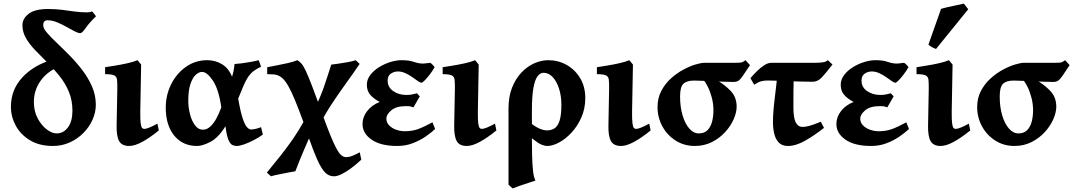

<svg xmlns="http://www.w3.org/2000/svg" viewBox="-20 -808 6048 1082"><path d="M521 -716.3Q485.4 -682.1 463.9 -651.6Q442.4 -621.1 432.6 -621.1Q420.4 -621.1 399.4 -632.1Q378.4 -643.1 353 -657.5Q327.6 -671.9 300.3 -682.9Q272.9 -693.8 247.6 -693.8Q236.8 -693.8 230.2 -687.5Q223.6 -681.2 223.6 -665Q223.6 -647.9 245.1 -623Q266.6 -598.1 300.3 -566.2Q334 -534.2 371.8 -495.8Q409.7 -457.5 443.4 -413.6Q477.1 -369.6 498.5 -320.6Q520 -271.5 520 -217.8Q520 -174.8 501.5 -133.3Q482.9 -91.8 449.7 -58.3Q416.5 -24.9 372.6 -5.1Q328.6 14.6 277.8 14.6Q202.1 14.6 149.2 -17.3Q96.2 -49.3 68.8 -99.9Q41.5 -150.4 41.5 -206.1Q41.5 -301.8 105.2 -371.1Q168.9 -440.4 274.9 -471.7Q277.8 -467.8 286.9 -461.9Q295.9 -456.1 304.2 -450.2Q312.5 -444.3 312.5 -439.5Q312.5 -435.5 311.5 -431.6Q244.6 -404.3 207.8 -351.3Q170.9 -298.3 170.9 -232.9Q170.9 -181.6 191.9 -141.8Q212.9 -102.1 242.9 -79.1Q272.9 -56.2 298.8 -56.2Q337.9 -56.2 363 -90.3Q388.2 -124.5 388.2 -184.1Q388.2 -243.2 367.9 -291.3Q347.7 -339.4 315.4 -379.6Q283.2 -419.9 247.3 -455.3Q211.4 -490.7 179.2 -524.2Q147 -557.6 126.7 -592.3Q106.4 -627 106.4 -666Q106.4 -703.6 141.8 -730.5Q177.2 -757.3 250.5 -757.3Q293 -757.3 328.9 -752.7Q364.7 -748 399.4 -743.2Q434.1 -738.3 472.2 -738.3Q487.3 -738.3 498.5 -743.7Q502 -741.7 509 -732.4Q516.1 -723.1 521 -716.3Z M875 -72.8Q823.2 -30.8 781 -8.1Q738.8 14.6 708 14.6Q667 14.6 651.6 -12.7Q636.2 -40 637.2 -99.1L641.1 -307.1Q641.6 -341.3 639.4 -359.1Q637.2 -377 622.8 -383.5Q608.4 -390.1 572.3 -390.1V-429.2Q593.3 -432.6 628.4 -438.2Q663.6 -443.8 698.7 -451.7Q733.9 -459.5 754.9 -468.8L775.4 -444.3L770.5 -179.2Q770 -134.3 772.7 -113.5Q775.4 -92.8 780.8 -87.2Q786.1 -81.5 792.5 -81.5Q813 -81.5 867.2 -111.3Z M1090.3 14.6Q1009.8 14.6 961.9 -43.7Q914.1 -102.1 914.1 -201.2Q914.1 -272 944.3 -332.8Q974.6 -393.6 1027.6 -431.2Q1080.6 -468.8 1148.4 -468.8Q1193.4 -468.8 1231.2 -446Q1269 -423.3 1287.6 -375.5Q1293 -392.6 1296.1 -407.5Q1299.3 -422.4 1301.8 -447.3Q1315.9 -447.8 1342.3 -451.2Q1368.7 -454.6 1395.5 -459.5Q1422.4 -464.4 1437.5 -468.8Q1439.9 -463.9 1444.8 -450.4Q1449.7 -437 1451.2 -432.1Q1425.3 -419.9 1408.7 -407.2Q1392.1 -394.5 1379.4 -376.2Q1366.7 -357.9 1353.8 -328.4Q1340.8 -298.8 1322.3 -252.4Q1335 -178.2 1347.7 -140.6Q1360.4 -103 1372.6 -90.6Q1384.8 -78.1 1395 -78.1Q1402.8 -78.1 1418.2 -81.3Q1433.6 -84.5 1451.2 -91.3Q1452.1 -86.9 1455.8 -72.3Q1459.5 -57.6 1461.4 -49.8Q1439 -33.2 1410.6 -18.6Q1382.3 -3.9 1356.2 5.4Q1330.1 14.6 1314 14.6Q1300.8 14.6 1288.8 8.8Q1276.9 2.9 1267.1 -20.5Q1257.3 -43.9 1250.5 -96.7Q1210 -31.2 1165.3 -8.3Q1120.6 14.6 1090.3 14.6ZM1123 -77.1Q1146 -77.1 1165.3 -95Q1184.6 -112.8 1200 -141.6Q1215.3 -170.4 1227.1 -203.1Q1212.9 -303.7 1179.9 -353.3Q1147 -402.8 1118.2 -402.8Q1101.1 -402.8 1083 -386.2Q1064.9 -369.6 1053 -334Q1041 -298.3 1041 -240.7Q1041 -202.1 1050.8 -164.3Q1060.5 -126.5 1079.1 -101.8Q1097.7 -77.1 1123 -77.1Z M1862.3 185.5Q1841.3 185.5 1823.7 173.8Q1806.2 162.1 1787.6 130.4Q1769 98.6 1746.3 39.8Q1723.6 -19 1692.4 -113.3Q1663.6 -191.9 1642.6 -242.9Q1621.6 -293.9 1604.5 -323.5Q1587.4 -353 1571.5 -367.2Q1555.7 -381.3 1537.1 -386.2Q1529.8 -388.2 1517.6 -388.9Q1505.4 -389.6 1495.6 -389.9Q1485.8 -390.1 1485.8 -390.1V-429.2Q1509.3 -434.1 1540 -439.7Q1570.8 -445.3 1601.8 -452.4Q1632.8 -459.5 1656.2 -468.8Q1668.9 -460.9 1679.4 -449Q1689.9 -437 1703.4 -408.4Q1716.8 -379.9 1738.3 -324Q1759.8 -268.1 1793.9 -172.4Q1821.8 -94.7 1841.8 -45.7Q1861.8 3.4 1876.7 30.3Q1891.6 57.1 1904.3 67.4Q1917 77.6 1930.7 77.6Q1945.8 77.6 1962.6 71.5Q1979.5 65.4 2007.3 50.3L2016.1 91.8Q1990.7 115.7 1962.4 137.2Q1934.1 158.7 1907.7 172.1Q1881.3 185.5 1862.3 185.5ZM1506.8 185.5 1483.9 164.6Q1526.9 112.3 1563 66.7Q1599.1 21 1631.6 -25.9Q1664.1 -72.8 1694.3 -127.9L1737.3 -64.5Q1717.3 -19.5 1693.4 36.1Q1669.4 91.8 1644.5 157.2Q1631.3 159.2 1603 164.6Q1574.7 169.9 1546.9 175.8Q1519 181.6 1506.8 185.5ZM1781.7 -104.5 1749.5 -188Q1784.7 -257.8 1805.7 -318.8Q1826.7 -379.9 1846.7 -443.8Q1859.4 -445.3 1885.7 -449Q1912.1 -452.6 1939.9 -457.8Q1967.8 -462.9 1984.4 -468.8L2006.8 -447.8Q1971.2 -395.5 1929.7 -338.1Q1888.2 -280.8 1849.1 -221.4Q1810.1 -162.1 1781.7 -104.5Z M2429.2 -429.2Q2417 -407.7 2401.4 -387.5Q2385.7 -367.2 2373 -354.5Q2360.4 -341.8 2355.5 -341.8Q2348.1 -341.8 2334.7 -351.3Q2321.3 -360.8 2303.2 -373.5Q2285.2 -386.2 2264.4 -395.8Q2243.7 -405.3 2222.2 -405.3Q2201.2 -405.3 2182.9 -393.3Q2164.6 -381.3 2164.6 -353.5Q2164.6 -316.4 2196 -294.7Q2227.5 -272.9 2270 -272.9Q2290.5 -272.9 2302.7 -275.9Q2314.9 -278.8 2329.6 -282.2L2345.7 -265.1L2310.1 -203.1Q2296.4 -208 2290.3 -209Q2284.2 -210 2268.6 -210Q2212.4 -210 2184.8 -186Q2157.2 -162.1 2157.2 -140.1Q2157.2 -117.7 2172.9 -101.6Q2188.5 -85.4 2212.6 -76.9Q2236.8 -68.4 2261.2 -68.4Q2302.7 -68.4 2336.2 -80.6Q2369.6 -92.8 2417 -118.7L2432.1 -81.1Q2411.6 -61.5 2379.6 -39.3Q2347.7 -17.1 2306.9 -1.2Q2266.1 14.6 2218.3 14.6Q2126 14.6 2074.5 -20.8Q2022.9 -56.2 2022.9 -109.4Q2022.9 -148.4 2049.1 -182.1Q2075.2 -215.8 2120.1 -233.4Q2087.4 -250.5 2067.4 -272.7Q2047.4 -294.9 2047.4 -330.6Q2047.4 -359.9 2066.4 -385Q2085.4 -410.2 2115.5 -429Q2145.5 -447.8 2179.4 -458.3Q2213.4 -468.8 2242.7 -468.8Q2286.1 -468.8 2312.5 -459.2Q2338.9 -449.7 2365.7 -449.7Q2369.6 -449.7 2384.8 -451.7Q2399.9 -453.6 2403.8 -454.1Q2409.2 -452.1 2417.7 -443.4Q2426.3 -434.6 2429.2 -429.2Z M2777.3 -72.8Q2725.6 -30.8 2683.3 -8.1Q2641.1 14.6 2610.4 14.6Q2569.3 14.6 2554 -12.7Q2538.6 -40 2539.6 -99.1L2543.5 -307.1Q2543.9 -341.3 2541.7 -359.1Q2539.6 -377 2525.1 -383.5Q2510.7 -390.1 2474.6 -390.1V-429.2Q2495.6 -432.6 2530.8 -438.2Q2565.9 -443.8 2601.1 -451.7Q2636.2 -459.5 2657.2 -468.8L2677.7 -444.3L2672.9 -179.2Q2672.4 -134.3 2675 -113.5Q2677.7 -92.8 2683.1 -87.2Q2688.5 -81.5 2694.8 -81.5Q2715.3 -81.5 2769.5 -111.3Z M3278.3 -255.4Q3278.3 -195.8 3256.3 -146.2Q3234.4 -96.7 3200.7 -60.5Q3167 -24.4 3130.4 -4.9Q3093.8 14.6 3064.5 14.6Q3050.3 14.6 3032.2 7.3Q3014.2 0 2986.6 -21.7Q2959 -43.5 2917 -86.9Q2921.4 -90.3 2919.9 -99.1Q2918.5 -107.9 2916.5 -118.2Q2914.6 -128.4 2917 -136.2Q2919.4 -144 2931.6 -145.5Q2981.9 -102.5 3010.5 -87.9Q3039.1 -73.2 3063.5 -73.2Q3085 -73.2 3103.3 -83.7Q3121.6 -94.2 3132.6 -125.2Q3143.6 -156.2 3143.6 -217.3Q3143.6 -267.6 3130.4 -308.6Q3117.2 -349.6 3094.5 -373.8Q3071.8 -397.9 3043 -397.9Q3023.9 -397.9 3009 -377.9Q2994.1 -357.9 2985.8 -311Q2977.5 -264.2 2977.5 -183.6Q2977.5 -157.2 2977.5 -124.5Q2977.5 -91.8 2977.5 -66.2Q2977.5 -40.5 2977.5 -34.7Q2977.5 14.6 2978.5 64.2Q2979.5 113.8 2983.6 152.8Q2987.8 191.9 2997.6 209.5Q2982.9 214.4 2957.5 222.7Q2932.1 231 2907.5 239.5Q2882.8 248 2869.1 253.9Q2864.3 250 2856.9 243.4Q2849.6 236.8 2845.7 232.4Q2845.7 212.9 2845.7 172.1Q2845.7 131.3 2845.7 79.8Q2845.7 28.3 2845.7 -24.9Q2845.7 -78.1 2845.7 -124Q2845.7 -169.9 2845.7 -197.8Q2845.7 -263.7 2865.7 -314.2Q2885.7 -364.7 2918.5 -399.2Q2951.2 -433.6 2990.7 -451.2Q3030.3 -468.8 3069.8 -468.8Q3126 -468.8 3173.3 -442.1Q3220.7 -415.5 3249.5 -367.4Q3278.3 -319.3 3278.3 -255.4Z M3646.5 -72.8Q3594.7 -30.8 3552.5 -8.1Q3510.3 14.6 3479.5 14.6Q3438.5 14.6 3423.1 -12.7Q3407.7 -40 3408.7 -99.1L3412.6 -307.1Q3413.1 -341.3 3410.9 -359.1Q3408.7 -377 3394.3 -383.5Q3379.9 -390.1 3343.8 -390.1V-429.2Q3364.7 -432.6 3399.9 -438.2Q3435.1 -443.8 3470.2 -451.7Q3505.4 -459.5 3526.4 -468.8L3546.9 -444.3L3542 -179.2Q3541.5 -134.3 3544.2 -113.5Q3546.9 -92.8 3552.2 -87.2Q3557.6 -81.5 3564 -81.5Q3584.5 -81.5 3638.7 -111.3Z M4113.3 -346.2Q4095.7 -346.2 4063.2 -347.4Q4030.8 -348.6 3995.1 -350.1Q3959.5 -351.6 3930.9 -352.8Q3902.3 -354 3891.6 -354Q3850.6 -354 3831.5 -336.2Q3812.5 -318.4 3812.5 -264.6Q3812.5 -204.6 3826.7 -157.5Q3840.8 -110.4 3864.7 -83.3Q3888.7 -56.2 3917.5 -56.2Q3949.2 -56.2 3967.3 -74.7Q3985.4 -93.3 3992.9 -122.8Q4000.5 -152.3 4000.5 -185.5Q4000.5 -222.7 3991.5 -257.3Q3982.4 -292 3969 -318.8Q3955.6 -345.7 3942.9 -359.4H3942.4Q3943.4 -359.4 3959.7 -360.1Q3976.1 -360.8 3994.6 -360.4Q4013.2 -359.9 4019.5 -356Q4063 -331.5 4097.2 -296.1Q4131.3 -260.7 4131.3 -207Q4131.3 -174.3 4114.5 -136Q4097.7 -97.7 4066.4 -63.5Q4035.2 -29.3 3991.7 -7.3Q3948.2 14.6 3895.5 14.6Q3835.4 14.6 3787.8 -15.6Q3740.2 -45.9 3712.9 -95.7Q3685.5 -145.5 3685.5 -204.6Q3685.5 -254.9 3706.3 -294.9Q3727.1 -335 3760 -365Q3793 -395 3829.6 -414.8Q3866.2 -434.6 3898.4 -444.3Q3930.7 -454.1 3950.2 -454.1Q3991.7 -454.1 4035.2 -454.1Q4078.6 -454.1 4119.1 -454.1Q4138.7 -454.1 4148.4 -454.8Q4158.2 -455.6 4164.8 -458.5Q4171.4 -461.4 4181.2 -468.8L4206.5 -440.9Q4179.7 -399.9 4165.5 -379.6Q4151.4 -359.4 4140.9 -352.8Q4130.4 -346.2 4113.3 -346.2Z M4671.4 -444.3Q4634.3 -396.5 4611.3 -371.8Q4588.4 -347.2 4559.1 -347.2Q4516.1 -347.2 4471.4 -348.9Q4426.8 -350.6 4387.9 -352.3Q4349.1 -354 4323.2 -354H4298.3Q4285.6 -354 4270 -350.1Q4254.4 -346.2 4230 -330.6L4209 -367.2Q4224.6 -386.2 4244.9 -406.2Q4265.1 -426.3 4286.6 -440.2Q4308.1 -454.1 4326.2 -454.1Q4367.2 -454.1 4414.6 -454.1Q4461.9 -454.1 4504.6 -454.1Q4547.4 -454.1 4574.2 -454.1Q4598.6 -454.1 4616.7 -456.8Q4634.8 -459.5 4645.5 -468.8ZM4623.5 -87.4Q4571.8 -46.4 4518.8 -15.9Q4465.8 14.6 4419.9 14.6Q4388.2 14.6 4369.6 -3.9Q4351.1 -22.5 4343.5 -53.5Q4335.9 -84.5 4335.9 -121.1Q4335.9 -173.8 4346.2 -256.1Q4356.4 -338.4 4365.2 -429.2L4456.1 -426.3Q4451.7 -348.1 4451.4 -295.2Q4451.2 -242.2 4451.2 -201.7Q4451.2 -144.5 4464.1 -118.7Q4477.1 -92.8 4503.4 -92.8Q4518.1 -92.8 4540.3 -98.4Q4562.5 -104 4605.5 -122.1Z M5099.6 -429.2Q5087.4 -407.7 5071.8 -387.5Q5056.2 -367.2 5043.5 -354.5Q5030.8 -341.8 5025.9 -341.8Q5018.6 -341.8 5005.1 -351.3Q4991.7 -360.8 4973.6 -373.5Q4955.6 -386.2 4934.8 -395.8Q4914.1 -405.3 4892.6 -405.3Q4871.6 -405.3 4853.3 -393.3Q4835 -381.3 4835 -353.5Q4835 -316.4 4866.5 -294.7Q4897.9 -272.9 4940.4 -272.9Q4960.9 -272.9 4973.1 -275.9Q4985.4 -278.8 5000 -282.2L5016.1 -265.1L4980.5 -203.1Q4966.8 -208 4960.7 -209Q4954.6 -210 4939 -210Q4882.8 -210 4855.2 -186Q4827.6 -162.1 4827.6 -140.1Q4827.6 -117.7 4843.3 -101.6Q4858.9 -85.4 4883.1 -76.9Q4907.2 -68.4 4931.6 -68.4Q4973.1 -68.4 5006.6 -80.6Q5040 -92.8 5087.4 -118.7L5102.5 -81.1Q5082 -61.5 5050 -39.3Q5018.1 -17.1 4977.3 -1.2Q4936.5 14.6 4888.7 14.6Q4796.4 14.6 4744.9 -20.8Q4693.4 -56.2 4693.4 -109.4Q4693.4 -148.4 4719.5 -182.1Q4745.6 -215.8 4790.5 -233.4Q4757.8 -250.5 4737.8 -272.7Q4717.8 -294.9 4717.8 -330.6Q4717.8 -359.9 4736.8 -385Q4755.9 -410.2 4785.9 -429Q4815.9 -447.8 4849.9 -458.3Q4883.8 -468.8 4913.1 -468.8Q4956.5 -468.8 4982.9 -459.2Q5009.3 -449.7 5036.1 -449.7Q5040 -449.7 5055.2 -451.7Q5070.3 -453.6 5074.2 -454.1Q5079.6 -452.1 5088.1 -443.4Q5096.7 -434.6 5099.6 -429.2Z M5447.8 -72.8Q5396 -30.8 5353.8 -8.1Q5311.5 14.6 5280.8 14.6Q5239.7 14.6 5224.4 -12.7Q5209 -40 5210 -99.1L5213.9 -307.1Q5214.4 -341.3 5212.2 -359.1Q5210 -377 5195.6 -383.5Q5181.2 -390.1 5145 -390.1V-429.2Q5166 -432.6 5201.2 -438.2Q5236.3 -443.8 5271.5 -451.7Q5306.6 -459.5 5327.6 -468.8L5348.1 -444.3L5343.3 -179.2Q5342.8 -134.3 5345.5 -113.5Q5348.1 -92.8 5353.5 -87.2Q5358.9 -81.5 5365.2 -81.5Q5385.7 -81.5 5439.9 -111.3ZM5254.9 -532.2Q5247.1 -534.2 5233.6 -541.5Q5220.2 -548.8 5211.9 -556.2L5283.2 -757.8Q5293.9 -761.7 5319.8 -767.6Q5345.7 -773.4 5372.6 -779.1Q5399.4 -784.7 5411.6 -787.6L5436.5 -755.9Z M5914.6 -346.2Q5897 -346.2 5864.5 -347.4Q5832 -348.6 5796.4 -350.1Q5760.7 -351.6 5732.2 -352.8Q5703.6 -354 5692.9 -354Q5651.9 -354 5632.8 -336.2Q5613.8 -318.4 5613.8 -264.6Q5613.8 -204.6 5627.9 -157.5Q5642.1 -110.4 5666 -83.3Q5689.9 -56.2 5718.8 -56.2Q5750.5 -56.2 5768.6 -74.7Q5786.6 -93.3 5794.2 -122.8Q5801.8 -152.3 5801.8 -185.5Q5801.8 -222.7 5792.7 -257.3Q5783.7 -292 5770.3 -318.8Q5756.8 -345.7 5744.1 -359.4H5743.7Q5744.6 -359.4 5761 -360.1Q5777.3 -360.8 5795.9 -360.4Q5814.5 -359.9 5820.8 -356Q5864.3 -331.5 5898.4 -296.1Q5932.6 -260.7 5932.6 -207Q5932.6 -174.3 5915.8 -136Q5898.9 -97.7 5867.7 -63.5Q5836.4 -29.3 5793 -7.3Q5749.5 14.6 5696.8 14.6Q5636.7 14.6 5589.1 -15.6Q5541.5 -45.9 5514.2 -95.7Q5486.8 -145.5 5486.8 -204.6Q5486.8 -254.9 5507.6 -294.9Q5528.3 -335 5561.3 -365Q5594.2 -395 5630.9 -414.8Q5667.5 -434.6 5699.7 -444.3Q5731.9 -454.1 5751.5 -454.1Q5793 -454.1 5836.4 -454.1Q5879.9 -454.1 5920.4 -454.1Q5939.9 -454.1 5949.7 -454.8Q5959.5 -455.6 5966.1 -458.5Q5972.7 -461.4 5982.4 -468.8L6007.8 -440.9Q5981 -399.9 5966.8 -379.6Q5952.6 -359.4 5942.1 -352.8Q5931.6 -346.2 5914.6 -346.2Z"/></svg>

Font: Gentium Book Plus
Style: Bold
Weight: 700
Designer: Victor Gaultney, Annie Olsen, Iska Routamaa, Becca Hirsbrunner
Foundry: SIL International
Version: Version 6.101